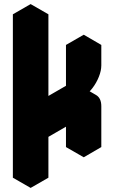

<svg xmlns="http://www.w3.org/2000/svg" viewBox="-20 -870 560 940"><path d="M390 -100V-300L217 -200V0L130 50V-750L217 -800V-300L390 -400V-600L476 -650V-550Q476 -524 464 -494Q452 -464 432.5 -438.5Q413 -413 390 -400Q424 -420 450 -405Q476 -390 476 -350V-150ZM450 -405Q424 -420 390 -400L303 -450Q338 -470 364 -455ZM476 -650 390 -600 303 -650 390 -700ZM390 -300V-100L303 -150V-350ZM390 -600V-400L303 -450V-650ZM390 -400 217 -300 130 -350 303 -450ZM217 -800 130 -750 43 -800 130 -850ZM130 -750V50L43 0V-800Z"/></svg>

Font: Nabla Normal
Style: Regular
Weight: 400
Designer: Arthur Reinders Folmer
Version: Version 1.000